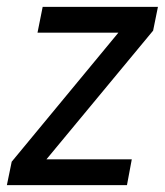

<svg xmlns="http://www.w3.org/2000/svg" viewBox="-28 -538 479 558"><path d="M-8 0 6 -68 316 -443H81L96 -518H431L417 -449L107 -75H355L341 0Z"/></svg>

Font: IBM Plex Sans Cond Text
Style: Italic
Weight: 450
Width: 3
Italic angle: -11°
Designer: Mike Abbink, Paul van der Laan, Pieter van Rosmalen
Foundry: Bold Monday
Version: Version 1.3